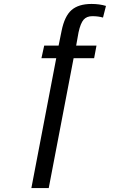

<svg xmlns="http://www.w3.org/2000/svg" viewBox="-20 -730 596 973"><path d="M502 -641Q478 -648 448 -648Q419 -648 403.5 -630Q388 -612 378 -566L366 -499H469L457 -435H353L227 223H139L265 -435H190L204 -499H277L292 -573Q307 -648 342.5 -679Q378 -710 444 -710Q484 -710 517 -700Z"/></svg>

Font: Libra Sans Modern
Style: Italic
Weight: 400
Italic angle: -12°
Foundry: Stefan Peev, Context Ltd
Version: Version 1.000